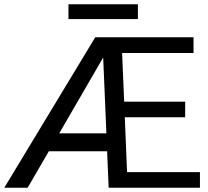

<svg xmlns="http://www.w3.org/2000/svg" viewBox="-27 -887 981 907"><path d="M917.5 0H486.3L479 -172.4H203.6L103.5 0H-6.8L422.9 -710.9H887.2V-636.7H549.8L559.6 -406.7H847.7V-333H562.5L573.2 -73.7H917.5ZM252.9 -257.3H475.6L460.4 -615.2ZM624.5 -796.9H296.4V-866.7H624.5Z"/></svg>

Font: Roboto
Style: Regular
Weight: 400
Designer: Google
Version: Version 2.001047; 2015